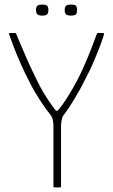

<svg xmlns="http://www.w3.org/2000/svg" viewBox="-20 -817 493 837"><path d="M257 -315Q251 -307 248.5 -292.5Q246 -278 246 -267V-4Q246 -2 244.5 -1Q243 0 242 0H216Q213 0 213 -4V-265Q213 -278 210.5 -292Q208 -306 201 -315Q189 -330 176.5 -347.5Q164 -365 152.5 -383Q141 -401 131.5 -417Q122 -433 116 -445Q88 -498 67 -546.5Q46 -595 34 -628Q22 -661 20 -667Q19 -670 20 -671.5Q21 -673 24 -673H47Q50 -673 53 -664Q53 -664 65.5 -633.5Q78 -603 98.5 -557Q119 -511 143 -463Q155 -437 174 -406Q193 -375 217 -343Q222 -336 226 -334Q230 -332 237 -341Q252 -359 267.5 -383Q283 -407 297 -431.5Q311 -456 320 -473Q343 -519 361 -563Q379 -607 389.5 -635.5Q400 -664 400 -664Q402 -669 403.5 -671Q405 -673 406 -673H430Q432 -673 433 -671.5Q434 -670 433 -667Q432 -661 421 -630Q410 -599 390.5 -553Q371 -507 343 -455Q337 -442 327 -424.5Q317 -407 305.5 -387.5Q294 -368 281.5 -349Q269 -330 257 -315ZM191 -773Q191 -761 186 -755Q181 -749 164 -749Q148 -749 142.5 -755Q137 -761 137 -773Q137 -786 142.5 -791.5Q148 -797 164 -797Q181 -797 186 -791.5Q191 -786 191 -773ZM316 -773Q316 -761 311.5 -755Q307 -749 289 -749Q273 -749 267.5 -755Q262 -761 262 -773Q262 -786 267.5 -791.5Q273 -797 289 -797Q307 -797 311.5 -791.5Q316 -786 316 -773Z"/></svg>

Font: Glory Thin Thin
Style: Regular
Weight: 250
Version: Version 1.011